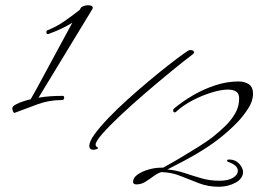

<svg xmlns="http://www.w3.org/2000/svg" viewBox="-20 -700 1055 733"><path d="M36 -269Q32 -269 29.5 -275Q27 -281 27 -286Q27 -294 40 -301Q53 -308 70 -313.5Q87 -319 97 -321Q114 -350 140.5 -399.5Q167 -449 198 -506Q229 -563 256 -613Q236 -601 214 -590.5Q192 -580 167 -571Q166 -570 163 -570Q157 -570 157 -577Q157 -584 163 -585Q197 -599 226.5 -619.5Q256 -640 284 -662L288 -669Q291 -674 299.5 -677Q308 -680 316 -680Q323 -680 328.5 -678Q334 -676 334 -671Q334 -667 333 -666L127 -327Q150 -331 172.5 -332.5Q195 -334 219 -334Q225 -334 225 -327Q225 -318 216 -318Q168 -318 125 -302.5Q82 -287 38 -270Q37 -270 37 -269.5Q37 -269 36 -269ZM338 -128Q321 -128 321 -143Q321 -160 341 -187.5Q361 -215 394 -249.5Q427 -284 467 -320Q507 -356 547 -389.5Q587 -423 621.5 -450Q656 -477 678.5 -493Q701 -509 704 -509Q706 -509 710.5 -508.5Q715 -508 718 -506Q719 -505 720 -503.5Q721 -502 721 -500Q721 -497 715 -492Q679 -465 631 -425.5Q583 -386 533 -343Q483 -300 440.5 -260Q398 -220 371.5 -190Q345 -160 345 -148Q345 -142 349.5 -139.5Q354 -137 354 -135Q354 -132 347 -130Q340 -128 338 -128ZM815 13Q775 13 739.5 -0.5Q704 -14 669.5 -28Q635 -42 596 -43Q582 -39 566.5 -27.5Q551 -16 535 -6Q519 4 501 4Q488 4 488 -6Q488 -21 504.5 -33Q521 -45 546 -52.5Q571 -60 598 -60H603Q634 -77 669.5 -98Q705 -119 737.5 -139.5Q770 -160 791 -176Q815 -195 838.5 -217.5Q862 -240 877.5 -266.5Q893 -293 893 -324Q893 -343 881.5 -350.5Q870 -358 850 -358Q825 -358 788.5 -347Q752 -336 715.5 -317Q679 -298 653 -274Q651 -271 647 -271Q641 -271 641 -279Q641 -283 645 -286Q677 -313 717.5 -336.5Q758 -360 802.5 -374.5Q847 -389 890 -389Q915 -389 930.5 -378Q946 -367 946 -342Q946 -314 927 -285Q908 -256 887 -234Q854 -200 817 -171Q780 -142 732.5 -114Q685 -86 619 -53Q653 -50 684.5 -39.5Q716 -29 748.5 -19.5Q781 -10 818 -10Q852 -10 870 -21.5Q888 -33 888 -48Q888 -58 879.5 -66.5Q871 -75 851 -82Q847 -83 847 -87Q847 -91 854 -91Q873 -91 885 -82Q897 -73 902.5 -62Q908 -51 908 -45Q908 -18 879 -2.5Q850 13 815 13Z"/></svg>

Font: Bilbo
Style: Regular
Weight: 400
Designer: Robert E. Leuschke
Foundry: Robert E. Leuschke
Version: Version 1.100